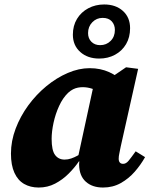

<svg xmlns="http://www.w3.org/2000/svg" viewBox="-20 -823 670 859"><path d="M153 16Q116 16 88 0Q60 -16 44.5 -50Q29 -84 29 -136Q29 -192 50 -247.5Q71 -303 106.5 -351.5Q142 -400 187.5 -437.5Q233 -475 283 -496.5Q333 -518 381 -518Q406 -518 427.5 -513.5Q449 -509 468 -500.5Q487 -492 504 -480L438 -400Q414 -419 392.5 -426Q371 -433 350 -433Q340 -433 329 -431Q318 -429 307 -423.5Q296 -418 285 -408Q261 -385 244.5 -349Q228 -313 219.5 -273.5Q211 -234 211 -202Q211 -150 226.5 -129.5Q242 -109 269 -109Q284 -109 298.5 -114Q313 -119 326.5 -126.5Q340 -134 353 -143L355 -101H333Q314 -73 287 -46Q260 -19 226.5 -1.5Q193 16 153 16ZM441 16Q393 16 364 -10Q335 -36 334 -85Q334 -88 334 -90.5Q334 -93 334.5 -96Q335 -99 335 -101H325L400 -447H434L544 -522L598 -515L520 -167Q517 -150 514 -137Q511 -124 511 -113Q511 -102 516 -96Q521 -90 531 -90Q544 -90 555.5 -104Q567 -118 587 -146L629 -120Q610 -86 583 -55Q556 -24 520.5 -4Q485 16 441 16ZM424 -561Q372 -561 339 -590.5Q306 -620 306 -668Q306 -708 324.5 -738.5Q343 -769 375 -786Q407 -803 446 -803Q498 -803 530 -774Q562 -745 562 -697Q562 -656 544 -625.5Q526 -595 494.5 -578Q463 -561 424 -561ZM428 -621Q456 -621 475 -640Q494 -659 494 -689Q494 -712 480 -727.5Q466 -743 439 -743Q412 -743 393 -723.5Q374 -704 374 -675Q374 -651 389 -636Q404 -621 428 -621Z"/></svg>

Font: Source Serif 4 Black
Style: Italic
Weight: 900
Italic angle: -12°
Designer: Frank Grießhammer
Foundry: Adobe Systems Incorporated
Version: Version 4.004;hotconv 1.0.116;makeotfexe 2.5.65601